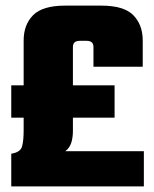

<svg xmlns="http://www.w3.org/2000/svg" viewBox="-20 -662 546 682"><path d="M239 -495V-197Q239 -173 233 -154.5Q227 -136 212 -125H491V0H20V-116Q52 -121 58 -141Q64 -161 64 -198V-518Q64 -574 97.5 -608Q131 -642 211 -642H340Q420 -642 453.5 -608Q487 -574 487 -518V-425H312V-495Q312 -506 306 -511.5Q300 -517 287 -517H264Q251 -517 245 -511.5Q239 -506 239 -495ZM20 -244V-359H387V-244Z"/></svg>

Font: Teko Variable Light
Style: Regular
Weight: 300
Designer: Manushi Parikh, Jonny Pinhorn
Foundry: Indian Type Foundry
Version: Version 3.000